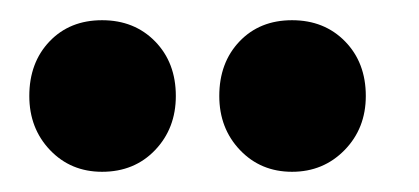

<svg xmlns="http://www.w3.org/2000/svg" viewBox="-20 -789 415 190"><path d="M9 -694Q9 -727 29 -748Q49 -769 81 -769Q113 -769 133.5 -748Q154 -727 154 -694Q154 -662 133.5 -640.5Q113 -619 81 -619Q50 -619 29.5 -640.5Q9 -662 9 -694ZM197 -694Q197 -727 217 -748Q237 -769 269 -769Q301 -769 321.5 -748Q342 -727 342 -694Q342 -662 321 -640.5Q300 -619 269 -619Q238 -619 217.5 -640.5Q197 -662 197 -694Z"/></svg>

Font: Trueno
Style: SBd
Weight: 600
Designer: Julieta Ulanovsky
Foundry: Julieta Ulanovsky
Version: Version 3.001b